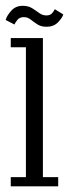

<svg xmlns="http://www.w3.org/2000/svg" viewBox="-20 -658 244 678"><path d="M18 0V-32.5H71.5V-491H18V-523.5H131.5V-32.5H185.5V0ZM144.5 -563.5Q125 -563.5 112 -572Q99 -580.5 88.2 -589Q77.5 -597.5 64.5 -597.5Q49 -597.5 41.2 -587.5Q33.5 -577.5 31 -571.5L0 -587.5Q3.5 -601.5 19.2 -619.5Q35 -637.5 60 -637.5Q80 -637.5 93.5 -629Q107 -620.5 118.5 -612Q130 -603.5 144 -603.5Q157 -603.5 163.8 -611.2Q170.5 -619 173.5 -625.5L203.5 -607Q200 -595 184.8 -579.2Q169.5 -563.5 144.5 -563.5Z"/></svg>

Font: Imbue 10pt Light
Style: Regular
Weight: 300
Designer: Tyler Finck
Foundry: Etcetera Type Company
Version: Version 1.102; ttfautohint (v1.8.3)